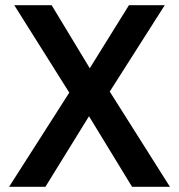

<svg xmlns="http://www.w3.org/2000/svg" viewBox="-20 -720 690 740"><path d="M323 -272 155 0H15L247 -363L35 -700H179L326 -457L477 -700H615L403 -367L635 0H489Z"/></svg>

Font: PT Root UI Web Bold
Style: Regular
Weight: 700
Designer: Vitaly Kuzmin
Foundry: ParaType Ltd.
Version: Version 1.000W